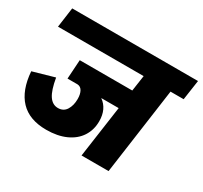

<svg xmlns="http://www.w3.org/2000/svg" viewBox="-143 -893 1151 1089"><g transform="rotate(30 432.0 -348.0)"><path d="M845 -566H759L680 0H503L551 -338H437Q493 -298 493 -218Q493 -161 464.5 -117.5Q436 -74 382.5 -50Q329 -26 256 -26Q145 -26 85.5 -88.5Q26 -151 17 -271L157 -311Q170 -234 193 -200Q216 -166 252 -166Q288 -166 306 -195Q324 -224 324 -266Q324 -298 313 -317.5Q302 -337 281 -338H216L224 -463H568L583 -566H22L40 -696H864Z"/></g></svg>

Font: FiraGO Heavy
Style: Italic
Weight: 900
Italic angle: -8°
Designer: bBox Type GmbH
Foundry: bBox Type GmbH
Version: Version 1.001